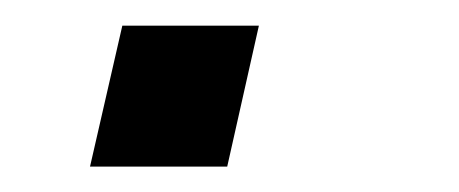

<svg xmlns="http://www.w3.org/2000/svg" viewBox="-20 -131 361 151"><path d="M50.8 0 76.2 -110.8H183.6L158.7 0Z"/></svg>

Font: Acari Sans Medium
Style: Italic
Weight: 500
Italic angle: -13°
Designer: Alfredo Marco Pradil and Stefan Peev
Foundry: Hanken Design Co.
Version: Version 1.045